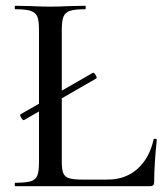

<svg xmlns="http://www.w3.org/2000/svg" viewBox="-20 -645 570 665"><path d="M62 -229Q58 -229 53 -238Q48 -247 51 -249L302 -393H303Q307 -393 312 -384Q317 -375 313 -373L63 -229ZM267 -23H352Q415 -23 456.5 -60.5Q498 -98 512 -162Q512 -165 517.5 -164.5Q523 -164 523 -161Q514 -73 514 -15Q514 -7 510.5 -3.5Q507 0 499 0H33Q31 0 31 -6Q31 -12 33 -12Q69 -12 86 -17Q103 -22 109 -36.5Q115 -51 115 -81V-544Q115 -574 109 -588Q103 -602 86 -607.5Q69 -613 33 -613Q31 -613 31 -619Q31 -625 33 -625L83 -624Q127 -622 154 -622Q181 -622 225 -624L275 -625Q277 -625 277 -619Q277 -613 275 -613Q239 -613 222.5 -607.5Q206 -602 200 -587.5Q194 -573 194 -543V-85Q194 -57 199.5 -44.5Q205 -32 220 -27.5Q235 -23 267 -23Z"/></svg>

Font: Cormorant Garamond Medium
Style: Regular
Weight: 500
Designer: Christian Thalmann (Catharsis Fonts)
Foundry: Catharsis Fonts
Version: Version 4.000